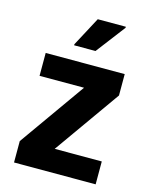

<svg xmlns="http://www.w3.org/2000/svg" viewBox="-109 -788 677 859"><g transform="rotate(15 229.0 -358.0)"><path d="M40 0V-99L256 -404H50V-510H416V-411L200 -106H418V0ZM164 -576V-581L236 -716H366V-711L263 -576Z"/></g></svg>

Font: Saira Semi Condensed SemiBold
Style: Regular
Weight: 600
Width: 4
Designer: Hector Gatti with collaboration of the Omnibus-Type team
Foundry: Omnibus-Type
Version: Version 1.001; ttfautohint (v1.8)